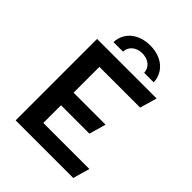

<svg xmlns="http://www.w3.org/2000/svg" viewBox="-249 -1034 1167 1167"><g transform="rotate(45 335.0 -450.5)"><path d="M351 -833C401 -833 440 -804 442 -757H524C520 -846 447 -901 351 -901C255 -901 182 -846 178 -757H260C262 -804 301 -833 351 -833ZM620 -108 589 0H94V-700H606L574 -590H224V-368H499L468 -260H224V-108Z"/></g></svg>

Font: Talent
Style: Bold
Weight: 600
Designer: Mike Powis
Version: Version 1.001;hotconv 1.0.109;makeotfexe 2.5.65596